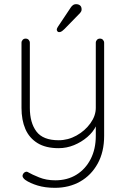

<svg xmlns="http://www.w3.org/2000/svg" viewBox="-20 -700 602 920"><path d="M459 -515Q468 -515 473.5 -509Q479 -503 479 -495V-49Q479 28 448 84Q417 140 364 170Q311 200 243 200Q197 200 160.5 189Q124 178 101 162Q94 157 90 150Q86 143 90 135Q94 127 101.5 124Q109 121 116 126Q133 136 167.5 150Q202 164 245 164Q303 164 346.5 137Q390 110 414.5 62Q439 14 439 -49V-123L441 -98Q427 -68 398.5 -43.5Q370 -19 334.5 -4.5Q299 10 261 10Q199 10 159.5 -14.5Q120 -39 101.5 -82Q83 -125 83 -183V-495Q83 -503 88.5 -509Q94 -515 103 -515Q112 -515 117.5 -509Q123 -503 123 -495V-183Q123 -112 154.5 -70Q186 -28 261 -28Q306 -28 346.5 -50.5Q387 -73 413 -109Q439 -145 439 -183V-495Q439 -503 444.5 -509Q450 -515 459 -515ZM263 -546Q258 -546 255 -550Q252 -554 252 -558Q252 -563 257 -571L319 -664Q322 -669 328.5 -674.5Q335 -680 345 -680Q356 -680 363.5 -674Q371 -668 371 -655Q371 -649 369 -645.5Q367 -642 364 -638L289 -561Q284 -556 277.5 -551Q271 -546 263 -546Z"/></svg>

Font: Quicksand Variable Light
Style: Regular
Weight: 300
Designer: Andrew Paglinawan
Foundry: Andrew Paglinawan
Version: Version 3.004